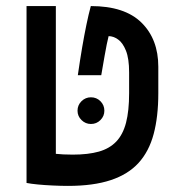

<svg xmlns="http://www.w3.org/2000/svg" viewBox="-20 -606 626 636"><path d="M205.1 9.8Q181.2 9.8 154.8 8.5Q128.4 7.3 105.5 5.1Q82.5 2.9 67.9 0L106.4 -103.5Q134.3 -99.6 161.4 -96.7Q188.5 -93.8 221.2 -93.8Q272 -93.8 307.4 -103.8Q342.8 -113.8 365 -137Q387.2 -160.2 397.5 -199.5Q407.7 -238.8 407.7 -297.4V-366.2Q407.7 -412.1 397.2 -438.2Q386.7 -464.4 371.1 -475.3Q355.5 -486.3 339.8 -486.3Q336.9 -474.6 333.7 -459.5Q330.6 -444.3 326.4 -420.4Q322.3 -396.5 315.4 -356.9H237.8Q245.1 -407.7 252.2 -449.2Q259.3 -490.7 266.4 -524.7Q273.4 -558.6 280.8 -585.9Q393.1 -585.9 448.7 -531Q504.4 -476.1 504.4 -384.8V-296.9Q504.4 -219.7 489 -162.1Q473.6 -104.5 439 -66.4Q404.3 -28.3 346.7 -9.3Q289.1 9.8 205.1 9.8ZM67.9 0V-585.9H165V0ZM281.2 -195.3Q263.2 -195.3 250 -208.3Q236.8 -221.2 236.8 -239.3Q236.8 -257.8 250 -270.8Q263.2 -283.7 281.2 -283.7Q299.8 -283.7 312.7 -270.8Q325.7 -257.8 325.7 -239.3Q325.7 -221.2 312.7 -208.3Q299.8 -195.3 281.2 -195.3Z"/></svg>

Font: Cascadia Code
Style: Regular
Weight: 400
Designer: Aaron Bell
Foundry: Saja Typeworks
Version: Version 2404.023